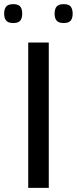

<svg xmlns="http://www.w3.org/2000/svg" viewBox="-40 -905 370 925"><path d="M96 0V-700H195V0ZM267 -794Q243 -794 233 -805.5Q223 -817 223 -839Q223 -862 233 -873.5Q243 -885 267 -885Q291 -885 300.5 -873.5Q310 -862 310 -839Q310 -817 300.5 -805.5Q291 -794 267 -794ZM24 -794Q0 -794 -10 -805.5Q-20 -817 -20 -839Q-20 -862 -10 -873.5Q0 -885 24 -885Q48 -885 57.5 -873.5Q67 -862 67 -839Q67 -817 57.5 -805.5Q48 -794 24 -794Z"/></svg>

Font: Georama Extended
Style: Regular
Weight: 400
Width: 7
Designer: Jean-Baptiste Levee
Foundry: Production Type
Version: Version 1.000